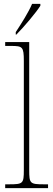

<svg xmlns="http://www.w3.org/2000/svg" viewBox="-20 -979 277 999"><path d="M62 -812V-799H65C105 -839 168 -914 190 -949V-959H147C128 -914 92 -858 62 -812ZM7 0H230V-20H209C136 -20 132 -24 132 -94V-760H7V-740H37C97 -740 104 -736 104 -662V-94C104 -24 100 -20 27 -20H7Z"/></svg>

Font: Noto Serif Thai SemiCondensed Thin
Style: Regular
Weight: 100
Width: 4
Designer: Monotype Design Team
Foundry: Monotype Imaging Inc.
Version: Version 2.002